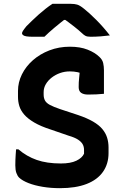

<svg xmlns="http://www.w3.org/2000/svg" viewBox="-20 -964 640 1003"><path d="M345 -720Q399 -720 438 -704.5Q477 -689 500 -666Q515 -652 519 -634.5Q523 -617 523 -597Q523 -578 523 -557Q523 -536 523 -515Q523 -494 523 -474Q504 -472 483 -471Q462 -470 440 -470Q417 -470 404 -479Q391 -488 391 -509Q391 -522 391.5 -533.5Q392 -545 393.5 -557.5Q395 -570 396 -584Q397 -598 398 -616L423 -574Q404 -583 385 -587Q366 -591 345 -591Q318 -591 294 -582.5Q270 -574 250.5 -559Q231 -544 219.5 -524.5Q208 -505 208 -483V-470Q208 -452 215 -439Q222 -426 240.5 -416Q259 -406 294 -394L388 -363Q435 -347 466 -329Q497 -311 514.5 -290Q532 -269 539.5 -245Q547 -221 547 -194V-164Q547 -108 518 -66.5Q489 -25 432.5 -3Q376 19 293 19Q246 19 203.5 12Q161 5 129 -7.5Q97 -20 80 -36Q71 -45 65.5 -60.5Q60 -76 60 -100Q60 -115 60.5 -129Q61 -143 62 -157Q63 -171 64 -184H76Q119 -147 172 -128.5Q225 -110 298 -110Q349 -110 379 -124.5Q409 -139 419 -161V-181Q419 -198 411.5 -211Q404 -224 387 -235Q370 -246 339 -255L246 -287Q193 -304 159 -324Q125 -344 106.5 -365.5Q88 -387 81 -410Q74 -433 74 -458V-489Q74 -534 94.5 -575.5Q115 -617 152 -649.5Q189 -682 238.5 -701Q288 -720 345 -720ZM254 -944Q266 -944 284 -944Q302 -944 320 -944Q338 -944 350 -944Q369 -944 383 -940Q397 -936 418 -919Q431 -909 447.5 -894Q464 -879 482.5 -860.5Q501 -842 519 -821.5Q537 -801 554 -779Q532 -776 505.5 -774Q479 -772 454 -772Q436 -772 427 -776.5Q418 -781 409 -790Q392 -806 366.5 -826Q341 -846 298 -877L352 -860Q336 -860 319.5 -860Q303 -860 286 -860L339 -879Q295 -845 264 -819Q233 -793 212 -772H152Q131 -772 118.5 -774Q106 -776 100.5 -780.5Q95 -785 95 -790Q95 -795 100 -803Q105 -811 118 -827Q131 -840 147.5 -856Q164 -872 182 -888Q200 -904 218.5 -918.5Q237 -933 254 -944Z"/></svg>

Font: Rec Mono Semicasual
Style: Bold
Weight: 700
Version: Version 1.085; ttfautohint (v1.8.4.7-5d5b)